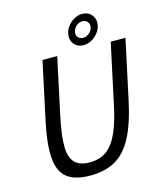

<svg xmlns="http://www.w3.org/2000/svg" viewBox="-125 -946 883 1045"><g transform="rotate(-15 316.0 -423.0)"><path d="M560.7 -336Q534.7 -212 495.4 -136Q456.2 -60 397.8 -26Q339.3 8 254 8Q168.7 8 124.8 -26Q80.8 -60 74.1 -136Q67.3 -212 93.3 -336H176.3Q156.3 -239 157.4 -178.6Q158.5 -118.2 186 -90.1Q213.5 -62 269.2 -62Q325.8 -62 364.7 -90.1Q403.5 -118.2 430.6 -178.6Q457.7 -239 477.7 -336ZM548.7 -667H631.7L560.7 -336H477.7ZM176.3 -336H93.3L164.3 -667H247.3ZM336.5 -770.4Q341.7 -793.3 356.8 -812.1Q371.9 -830.8 393.2 -842.2Q414.6 -853.7 437.5 -853.7Q471 -853.7 490.7 -829.2Q510.3 -804.7 503.2 -770.3Q498.8 -748.3 483.2 -729.2Q467.7 -710 446.3 -698.5Q425 -687 402.2 -687Q367.8 -687 348.5 -712Q329.2 -737 336.5 -770.4ZM374.7 -769.4Q370.7 -751.8 381 -739Q391.3 -726.2 410 -726.2Q427.8 -726.2 443.5 -739Q459.2 -751.8 463.2 -769.4Q467.2 -789 456.8 -801.8Q446.5 -814.7 428.7 -814.7Q410 -814.7 394.3 -801.8Q378.7 -789 374.7 -769.4Z"/></g></svg>

Font: Epunda Sans Light
Style: Italic
Weight: 300
Italic angle: -12.0243°
Designer: Simon Atzbach
Foundry: typofactur
Version: Version 2.204